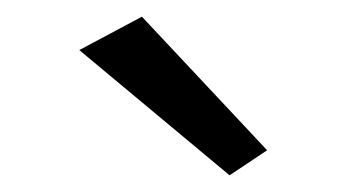

<svg xmlns="http://www.w3.org/2000/svg" viewBox="-20 -720 415 230"><path d="M75 -660 255 -510 300 -540 150 -700Z"/></svg>

Font: Jost
Style: Regular
Weight: 400
Version: Version 3.710